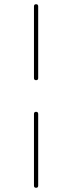

<svg xmlns="http://www.w3.org/2000/svg" viewBox="-20 -750 342 910"><path d="M141 130V-210Q141 -220 151 -220Q161 -220 161 -210V130Q161 140 151 140Q141 140 141 130ZM141 -380V-720Q141 -730 151 -730Q161 -730 161 -720V-380Q161 -370 151 -370Q141 -370 141 -380Z"/></svg>

Font: Rounded Mplus 1c Thin
Style: Regular
Weight: 250
Version: Version 1.059.20150529